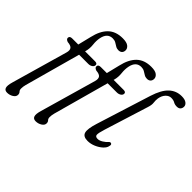

<svg xmlns="http://www.w3.org/2000/svg" viewBox="-195 -980 1419 1419"><g transform="rotate(45 515.0 -270.5)"><path d="M63 -426.5Q63 -446.5 89.5 -446.5H153L178.5 -550.5Q196.5 -630 238.8 -671Q281 -712 353 -712Q395 -712 413 -697.5Q431 -683 431 -664Q431 -646.5 420.8 -636.2Q410.5 -626 392 -626Q375.5 -626 362.2 -634.2Q349 -642.5 335 -650.8Q321 -659 301.5 -659Q246.5 -659 233 -592.5Q226.5 -560.5 230.8 -523.8Q235 -487 226 -453L224 -446.5H328.5Q352 -446.5 352 -430Q352 -416 338.5 -406.8Q325 -397.5 306.5 -397.5H210.5L90 40Q84 61.5 84 82.5Q84 98.5 92.8 107.2Q101.5 116 101.5 131Q101.5 150.5 80 164Q58.5 177.5 32.5 177.5Q7.5 177.5 1 158Q-5.5 138.5 7 96L133 -344Q141 -372.5 130.2 -387.2Q119.5 -402 85 -404.5Q63 -412 63 -426.5ZM361.5 -426.5Q361.5 -446.5 388 -446.5H451.5L477 -550.5Q495 -630 537.2 -671Q579.5 -712 651.5 -712Q693.5 -712 711.5 -697.5Q729.5 -683 729.5 -664Q729.5 -646.5 719.2 -636.2Q709 -626 690.5 -626Q674 -626 660.8 -634.2Q647.5 -642.5 633.5 -650.8Q619.5 -659 600 -659Q545 -659 531.5 -592.5Q525 -560.5 529.2 -523.8Q533.5 -487 524.5 -453L522.5 -446.5H627Q650.5 -446.5 650.5 -430Q650.5 -416 637 -406.8Q623.5 -397.5 605 -397.5H509L388.5 40Q382.5 61.5 382.5 82.5Q382.5 98.5 391.2 107.2Q400 116 400 131Q400 150.5 378.5 164Q357 177.5 331 177.5Q306 177.5 299.5 158Q293 138.5 305.5 96L431.5 -344Q439.5 -372.5 428.8 -387.2Q418 -402 383.5 -404.5Q361.5 -412 361.5 -426.5ZM964 -717.5Q997.5 -717.5 1014.2 -704.8Q1031 -692 1031 -675Q1031 -658 1021.2 -647.2Q1011.5 -636.5 991.5 -636.5Q971 -636.5 956.2 -645.2Q941.5 -654 918 -654Q894.5 -654 875.5 -633.8Q856.5 -613.5 851 -580Q848 -557.5 851 -536.5Q854 -515.5 843.5 -483.5L736 -140Q719.5 -88 721.5 -71Q723.5 -54 747.5 -54Q765.5 -54 787.2 -67.5Q809 -81 821.5 -96.5Q830 -105 838.5 -102.5Q852 -98.5 846 -79Q843 -58.5 821.2 -38.2Q799.5 -18 768.2 -4.5Q737 9 705 9Q658 9 649.2 -22.8Q640.5 -54.5 664 -128.5L798.5 -556Q825.5 -641 866.2 -679.2Q907 -717.5 964 -717.5Z"/></g></svg>

Font: Fraunces 9pt SuperSoft Light
Style: Italic
Weight: 300
Italic angle: -16°
Version: Version 1.000;[b76b70a41]